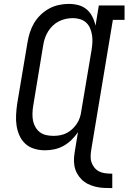

<svg xmlns="http://www.w3.org/2000/svg" viewBox="-20 -763 659 985"><path d="M556 202Q534 202 512.5 201Q491 200 470.5 195Q450 190 431.5 181Q413 172 398.5 157.5Q384 143 374.5 125Q365 107 361.5 86Q358 65 360 43.5Q362 22 366 0L380 -85Q366 -64 347 -45.5Q328 -27 305.5 -14.5Q283 -2 258.5 3Q234 8 210 8Q210 8 210 8Q210 8 210 8Q182 8 155.5 0Q129 -8 110 -25.5Q91 -43 80 -67.5Q69 -92 65 -118.5Q61 -145 62.5 -173.5Q64 -202 68 -230L121 -545Q125 -570 133 -595.5Q141 -621 154.5 -644Q168 -667 188 -686.5Q208 -706 232 -719Q256 -732 282 -737.5Q308 -743 333 -743Q359 -743 383 -736.5Q407 -730 425 -714.5Q443 -699 454 -677Q465 -655 470 -631L487 -735H619V-661H559L449 0Q446 17 445 35Q444 53 449 68.5Q454 84 464.5 97Q475 110 489.5 117Q504 124 521.5 126Q539 128 556 128ZM254 -66Q271 -66 288 -69Q305 -72 321 -80Q337 -88 350.5 -100.5Q364 -113 374 -128Q384 -143 389.5 -159.5Q395 -176 397 -193L450 -508Q453 -527 454 -546Q455 -565 452 -583.5Q449 -602 442 -618.5Q435 -635 422 -647Q409 -659 391 -664.5Q373 -670 354 -670Q335 -670 317 -666Q299 -662 282 -653.5Q265 -645 251 -631.5Q237 -618 227 -602Q217 -586 211 -568.5Q205 -551 202 -533L150 -218Q147 -199 146.5 -180Q146 -161 149.5 -143.5Q153 -126 162 -110.5Q171 -95 185 -84.5Q199 -74 217 -70Q235 -66 254 -66Z"/></svg>

Font: Iosevka Curly Slab Extended
Style: Italic
Weight: 400
Width: 7
Italic angle: -9°
Monospace: yes
Designer: Belleve Invis
Foundry: Belleve Invis
Version: Version 11.1.0; ttfautohint (v1.8.3)